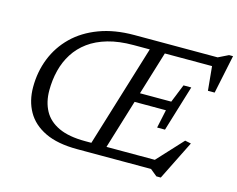

<svg xmlns="http://www.w3.org/2000/svg" viewBox="-102 -863 1296 1048"><g transform="rotate(15 546.0 -339.0)"><path d="M660.5 -682.5H745.5L537 0H451.5ZM542 -682.5H1013L1070 -710.5H1092.5L1047 -492.5H1009L994 -647.5L1015 -628.5H552.5Q470.5 -628.5 408 -610.5Q345.5 -592.5 300.8 -559.8Q256 -527 227.5 -482.2Q199 -437.5 185.5 -383.8Q172 -330 172 -271Q172 -205.5 198.5 -156.5Q225 -107.5 282.5 -80.5Q340 -53.5 433 -53.5H854.5L809 -34.5L959.5 -197.5L993.5 -190.5L883 31.5H858L819.5 0H402Q291 0 220.2 -34Q149.5 -68 115.8 -127.8Q82 -187.5 82 -265.5Q82 -352 112 -427.8Q142 -503.5 200.5 -560.8Q259 -618 345 -650.2Q431 -682.5 542 -682.5ZM837.5 -227H793L815 -330.5H586L602.5 -383.5H831L872.5 -486.5H916.5L877 -357Z"/></g></svg>

Font: Newsreader 14pt
Style: Italic
Weight: 400
Italic angle: -17°
Designer: Hugues Gentile
Foundry: Production Type
Version: Version 1.003